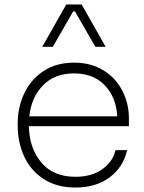

<svg xmlns="http://www.w3.org/2000/svg" viewBox="-20 -821 645 858"><path d="M59 -259V-269Q59 -340 87.5 -402Q116 -464 173 -502.5Q230 -541 311 -541Q387 -541 442.5 -506.5Q498 -472 527 -415Q556 -358 556 -293V-257H109Q111 -159 164.5 -95Q218 -31 317 -31Q390 -31 437.5 -65Q485 -99 496 -150H548Q531 -74 470 -28.5Q409 17 317 17Q232 17 173.5 -22Q115 -61 87 -124Q59 -187 59 -259ZM504 -301Q499 -387 448 -440Q397 -493 311 -493Q224 -493 172 -439.5Q120 -386 111 -301ZM276 -801H345L452 -612H406L315 -770H307L216 -612H169Z"/></svg>

Font: Sora-SIA ExtraLight
Style: Regular
Weight: 200
Designer: Jonathan Barnbrook, Julián Moncada
Foundry: Barnbrook Fonts
Version: Version 2.000